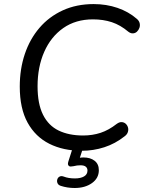

<svg xmlns="http://www.w3.org/2000/svg" viewBox="-20 -734 713 946"><path d="M382.4 8.9Q292.1 8.9 223.3 -25.5Q154.5 -59.9 115.9 -129.9Q77.4 -199.8 77.4 -307.3Q77.4 -393.9 102.3 -467.9Q127.3 -541.9 174.5 -596.9Q221.7 -651.9 289.2 -682.9Q356.8 -713.9 441.5 -713.9Q504.2 -713.9 558.8 -695.2Q613.4 -676.5 653.4 -641.7Q665 -632.4 668 -620.2Q670.9 -608 666.9 -596.8Q663 -585.7 654.7 -577.9Q646.3 -570.2 635.1 -569.6Q623.9 -568.9 612.2 -577.8Q573.2 -610.7 530.9 -624.7Q488.6 -638.6 438 -638.6Q353 -638.6 291.8 -595.8Q230.7 -553 197.9 -478.5Q165.1 -404 165.1 -308.7Q165.1 -222.5 191.9 -168.8Q218.6 -115.2 268.9 -90.8Q319.3 -66.4 389.6 -66.4Q435.6 -66.4 475.7 -79.6Q515.8 -92.8 555.5 -123.9Q568.7 -133.3 580.1 -132.4Q591.6 -131.4 599.7 -124Q607.7 -116.5 610.7 -105.5Q613.7 -94.6 609.8 -82.9Q606 -71.1 593.8 -62.3Q547.7 -25.9 494 -8.5Q440.3 8.9 382.4 8.9ZM347.9 192.3Q329.9 192.3 312.5 189.6Q295 186.8 279.6 181.8Q267.3 177.8 263.4 168.6Q259.5 159.5 262.2 150.2Q265 140.8 273.3 136.2Q281.7 131.5 294 136Q305.5 140.5 319.3 142.8Q333.1 145.1 349.2 145.1Q377.2 145.1 394.1 135.2Q411 125.4 411 106.2Q411 94.1 402.5 87.2Q394 80.4 376.5 80.4Q369 80.4 359.6 81.4Q350.2 82.5 341.2 85Q333.7 86.5 328 86.5Q322.2 86.5 318.8 83.1Q315.3 79.1 314.8 74.7Q314.3 70.2 316.8 61.7L342.9 -20H394L369.5 55.5L345.4 49.2Q357.9 45.8 369.7 43.8Q381.4 41.8 391.4 41.8Q425.1 41.8 446 58Q467 74.2 467 104.6Q467 143.9 433.1 168.1Q399.2 192.3 347.9 192.3Z"/></svg>

Font: Nunito Variable Extra Light
Style: Italic
Weight: 200
Italic angle: -9°
Designer: Vernon Adams
Foundry: Vernon Adams
Version: Version 3.602